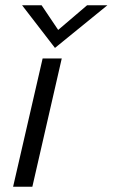

<svg xmlns="http://www.w3.org/2000/svg" viewBox="-20 -710 428 730"><path d="M189 -527.8 64 -689.9H138.2L201.2 -596.2L311 -689.9H388.2ZM29.8 0 142.1 -487.8H214.8L103 0Z"/></svg>

Font: HK Grotesk Light Italic
Style: Regular
Weight: 300
Italic angle: -13°
Designer: Alfredo Marco Pradil and Stefan Peev
Foundry: Hanken Design Co.
Version: Version 1.000;PS 001.000;hotconv 1.0.88;makeotf.lib2.5.64775